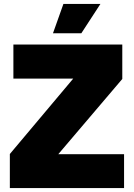

<svg xmlns="http://www.w3.org/2000/svg" viewBox="-20 -955 682 975"><path d="M30 -173 352 -556H48V-729H601V-554L276 -172H610V0H30ZM302 -935H490L393 -786H249Z"/></svg>

Font: Mona Sans Black
Style: Regular
Weight: 900
Designer: Deni Anggara
Foundry: GitHub
Version: Version 2.000